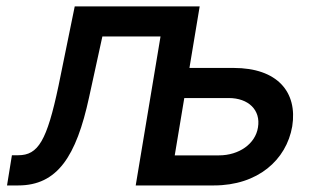

<svg xmlns="http://www.w3.org/2000/svg" viewBox="-20 -565 973 585"><path d="M1.4 0H35.5C154.5 0 212.4 -88.1 251.4 -268.5L291.9 -453.8H469.1L393.5 0H631.7C765.3 0 852.6 -77.4 870.4 -180C887.1 -284.8 824.9 -358 691.8 -358H557.2L588.4 -545.5H207.7L158.4 -304C122.9 -135.7 96.2 -92 35.5 -92H16.3ZM512.4 -91.6 541.5 -266.3H676.8C736.9 -266.3 774.9 -229.8 766 -176.8C758.2 -126.8 708.5 -91.6 647 -91.6Z"/></svg>

Font: Magic Ui Pro Medium
Style: Italic
Weight: 500
Italic angle: -9.39999°
Designer: Stefan Endress, Andreas Faust
Version: Version 1.000;FEAKit 1.0